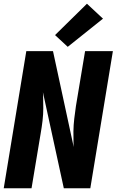

<svg xmlns="http://www.w3.org/2000/svg" viewBox="-20 -1009 625 1029"><path d="M0 0H149L198 -294Q204 -328 208 -362Q212 -396 212 -429.5Q212 -463 211 -497L210 -515L322 0H464L585 -735H436L387 -441Q382 -407 378 -373Q374 -339 373.5 -305.5Q373 -272 374 -238L375 -221L264 -735H121ZM343 -758 532 -909 446 -989 275 -821Z"/></svg>

Font: Iosevka Sparkle Heavy
Style: Italic
Weight: 900
Italic angle: -9°
Designer: Belleve Invis
Foundry: Belleve Invis
Version: Version 4.5.0; ttfautohint (v1.8.3)